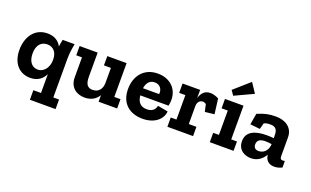

<svg xmlns="http://www.w3.org/2000/svg" viewBox="-95 -1188 3056 1889"><g transform="rotate(20 1432.5 -243.5)"><path d="M555 213V113H495V-291C495 -345 502 -397 513 -451H388C382 -426 378 -401 375 -377C349 -427 301 -460 228 -460C92 -460 21 -347 21 -214C21 -73 100 10 214 10C295 10 341 -33 366 -84V113H286V213ZM366 -228C366 -161 325 -92 255 -92C197 -92 155 -139 155 -225C155 -317 203 -358 262 -358C323 -358 366 -314 366 -239Z M1122 0V-97H1057V-451H855V-354H928V-196C928 -133 893 -89 831 -89C780 -89 754 -119 754 -197V-451H565V-354H625V-147C625 -40 698 9 783 9C849 9 899 -19 928 -69V0Z M1599 -142 1491 -162C1486 -135 1467 -92 1398 -92C1333 -92 1299 -129 1292 -199H1588C1593 -222 1595 -244 1595 -264C1593 -381 1508 -460 1383 -460C1240 -460 1157 -356 1157 -217C1157 -66 1255 10 1389 10C1519 10 1593 -62 1599 -142ZM1462 -274H1293C1301 -330 1330 -368 1383 -368C1444 -368 1468 -319 1462 -274Z M1933 -457C1872 -457 1842 -417 1827 -365V-451H1643V-353H1708V-97H1648V0H1917V-97H1837V-285C1837 -329 1863 -352 1892 -352C1904 -352 1914 -348 1927 -340L1944 -263L2042 -274L2022 -432C1991 -450 1958 -457 1933 -457Z M2092 -98H2152V-353H2087V-451H2281V-98H2341V0H2092ZM2347 -599 2280 -700 2118 -557 2152 -508Z M2427 -419 2407 -302 2510 -291 2527 -355C2548 -366 2569 -368 2596 -368C2669 -368 2670 -313 2670 -267V-252C2647 -255 2621 -256 2596 -256C2493 -256 2386 -230 2386 -119C2386 -25 2460 10 2525 10C2598 10 2644 -34 2670 -80V-79C2676 -25 2709 10 2769 10C2797 10 2826 2 2850 -11L2849 -79C2842 -77 2836 -76 2830 -76C2809 -76 2799 -85 2799 -111V-307C2799 -410 2717 -460 2620 -460C2546 -460 2506 -451 2427 -419ZM2670 -184C2664 -113 2617 -82 2572 -82C2533 -82 2519 -105 2519 -134C2519 -183 2559 -196 2605 -196C2626 -196 2649 -193 2670 -190Z"/></g></svg>

Font: Zilla Slab Bold
Style: Regular
Weight: 700
Designer: Typotheque.com
Foundry: Typotheque type foundry
Version: Version 1.3; 2018